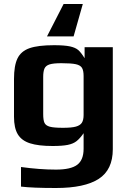

<svg xmlns="http://www.w3.org/2000/svg" viewBox="-20 -720 648 960"><path d="M298 -700H394L348 -538H215ZM85 213V115Q179 128 260 128Q334 128 366 104Q398 80 398 24V-54Q380 -28 363 -14.5Q346 -1 318.5 4.5Q291 10 243 10Q172 10 130 -3.5Q88 -17 69 -48.5Q50 -80 50 -136V-325Q50 -392 67.5 -428Q85 -464 127.5 -479Q170 -494 250 -494Q302 -494 330 -488Q357 -482 371 -470Q385 -458 403 -429V-484H544V26Q544 129 473.5 174.5Q403 220 260 220Q142 220 85 213ZM398 -145V-340Q398 -367 390 -380.5Q382 -394 359 -399Q336 -404 287 -404Q247 -404 228 -398Q209 -392 202.5 -377.5Q196 -363 196 -335V-150Q196 -119 202.5 -105.5Q209 -92 229 -86.5Q249 -81 295 -81Q338 -81 359.5 -87Q381 -93 389.5 -106.5Q398 -120 398 -145Z"/></svg>

Font: Play
Style: Bold
Weight: 700
Designer: Jonas Hecksher (Cyrillic expansion: Cyreal)
Foundry: Jonas Hecksher, Playtype, e-types AS
Version: Version 2.101; ttfautohint (v1.5.65-e2d9)